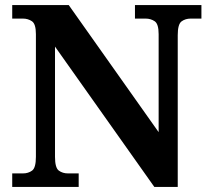

<svg xmlns="http://www.w3.org/2000/svg" viewBox="-20 -734 828 754"><path d="M28 0V-53H70Q91 -53 106 -64Q121 -75 121 -118V-600Q121 -640 105.5 -650.5Q90 -661 70 -661H28V-714H250L603 -215V-600Q603 -640 587.5 -650.5Q572 -661 552 -661H510V-714H771V-661H729Q708 -661 693 -650Q678 -639 678 -596V0H586L196 -551V-118Q196 -75 211 -64Q226 -53 247 -53H289V0Z"/></svg>

Font: NotoSerif-Bold
Style: Regular
Weight: 700
Designer: Monotype Design Team
Foundry: Monotype Imaging Inc.
Version: Version 2.007; ttfautohint (v1.8) -l 8 -r 50 -G 200 -x 14 -D